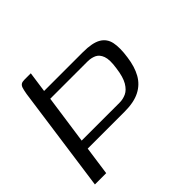

<svg xmlns="http://www.w3.org/2000/svg" viewBox="-129 -637 775 775"><g transform="rotate(-45 258.0 -250.0)"><path d="M65.6 -453.1Q68.9 -471.9 72 -481.8Q75.2 -491.7 81.6 -496Q87.9 -500.2 100.6 -500.2H136.7L124.2 -411.8H346.1Q399.1 -411.8 425.7 -396.4Q452.3 -381 458.8 -349.8Q465.3 -318.5 458 -269.2Q451.8 -222.4 433.5 -189.6Q415.2 -156.9 381.6 -139.9Q348 -122.8 294.7 -122.8H84.2L66.9 0H2.4ZM119.6 -372 89.8 -162.9H306.2Q326 -162.9 344 -171.2Q362 -179.5 375.8 -202.7Q389.5 -226 395.2 -269.9Q401.9 -313.4 393.9 -335.3Q385.8 -357.1 369.1 -364.6Q352.4 -372 332.2 -372Z"/></g></svg>

Font: Genos Thin
Style: Italic
Weight: 100
Italic angle: -8°
Designer: Robert E. Leuschke
Foundry: Robert E. Leuschke
Version: Version 1.010